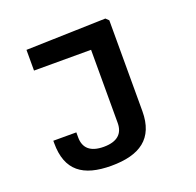

<svg xmlns="http://www.w3.org/2000/svg" viewBox="-129 -683 1036 1015"><g transform="rotate(-20 389.0 -176.0)"><path d="M582 -20V-531L565.5 -547L117 -534V-417.5H438V-6C438 54 402 87.5 326.5 87.5C251 87.5 215.5 54 215.5 -6V-34H86V-20C86 134.5 171.5 195.5 330 195.5C489.5 195.5 582 134.5 582 -20Z"/></g></svg>

Font: Monaspace Neon Wide
Style: Bold
Weight: 700
Width: 7
Designer: Riley Cran & the Lettermatic Team
Foundry: Lettermatic
Version: Version 1.000 (Monaspace Neon)